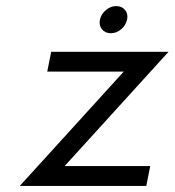

<svg xmlns="http://www.w3.org/2000/svg" viewBox="-20 -610 573 630"><path d="M45 0 386 -375H135L148 -440H533L192 -65H473L460 0ZM344 -501Q325 -501 314.5 -514Q304 -527 308 -546Q312 -564 327.5 -577Q343 -590 361 -590Q380 -590 390.5 -577Q401 -564 397 -546Q393 -527 377.5 -514Q362 -501 344 -501Z"/></svg>

Font: Teachers
Style: Italic
Weight: 400
Italic angle: -11°
Designer: Alfredo Marco Pradil, Chank Diesel
Version: Version 1.001